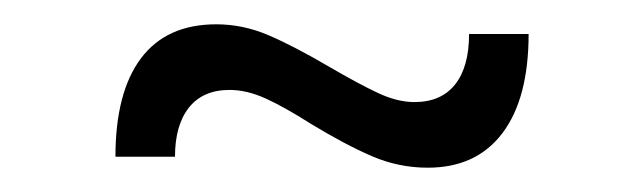

<svg xmlns="http://www.w3.org/2000/svg" viewBox="-20 -397 529 158"><path d="M332 -259Q308 -259 286 -268.5Q264 -278 236 -295Q214 -309 198.5 -316Q183 -323 169 -323Q147 -323 135.5 -308.5Q124 -294 124 -268H75Q75 -321 96 -349Q117 -377 158 -377Q180 -377 201 -368Q222 -359 251 -342Q275 -328 291 -320.5Q307 -313 321 -313Q343 -313 354.5 -327.5Q366 -342 366 -369H415Q415 -316 393.5 -287.5Q372 -259 332 -259Z"/></svg>

Font: TypoPRO Montserrat
Style: Regular
Weight: 300
Designer: Julieta Ulanovsky
Foundry: Julieta Ulanovsky
Version: Version 6.001